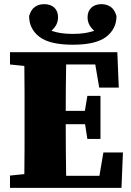

<svg xmlns="http://www.w3.org/2000/svg" viewBox="-20 -903 631 923"><path d="M28 -593V-652H544L551 -482H457L438 -593H298Q297 -538 296.5 -482Q296 -426 296 -370H388L400 -442H463V-235H400L389 -306H296Q296 -240 296.5 -179Q297 -118 298 -58H458L477 -170H571L564 0H28V-59L97 -66Q98 -126 98 -187.5Q98 -249 98 -310V-342Q98 -403 98 -464Q98 -525 97 -586ZM330 -688Q219 -688 169.5 -726Q120 -764 120 -826Q129 -857 148 -870Q167 -883 192 -883Q224 -883 241.5 -866Q259 -849 259 -820Q259 -800 250.5 -784Q242 -768 227 -755Q247 -748 272 -744Q297 -740 330 -740Q363 -740 388 -744Q413 -748 433 -755Q418 -768 409.5 -784Q401 -800 401 -820Q401 -849 419 -866Q437 -883 468 -883Q493 -883 512 -870Q531 -857 540 -826Q540 -764 490.5 -726Q441 -688 330 -688Z"/></svg>

Font: Source Serif 4 Black
Style: Regular
Weight: 900
Designer: Frank Grießhammer
Foundry: Adobe
Version: Version 4.005;hotconv 1.1.0;makeotfexe 2.6.0